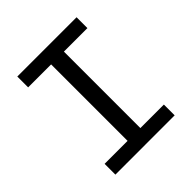

<svg xmlns="http://www.w3.org/2000/svg" viewBox="-192 -847 984 984"><g transform="rotate(-45 300.0 -355.5)"><path d="M85 -710.9H514.6V-632.3H344.2V-78.1H514.6V0H85V-78.1H251.5V-632.3H85Z"/></g></svg>

Font: RobotoMono-Regular
Style: Regular
Weight: 400
Designer: Google
Version: Version 2.000985; 2015; ttfautohint (v1.3)